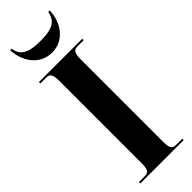

<svg xmlns="http://www.w3.org/2000/svg" viewBox="-306 -942 956 956"><g transform="rotate(-45 172.0 -464.0)"><path d="M171 -771C261 -771 309 -853 310 -928H300C290 -878 263 -853 171 -853C78 -853 50 -878 41 -928H31C33 -853 80 -771 171 -771ZM20 0H325V-10H282C255 -10 247 -23 247 -68V-643C247 -690 255 -704 282 -704H325V-714H20V-704H62C88 -704 96 -690 96 -643V-67C96 -23 88 -10 62 -10H20Z"/></g></svg>

Font: Noto Serif Display Condensed Extra
Style: Regular
Weight: 800
Width: 3
Designer: Monotype Design Team
Foundry: Monotype Imaging Inc.
Version: Version 1.900